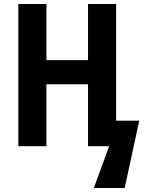

<svg xmlns="http://www.w3.org/2000/svg" viewBox="-20 -734 734 964"><path d="M563 -128H679L606 210H451L528 0H422V-311H213V0H72V-714H213V-432H422V-714H563Z"/></svg>

Font: Noto Sans Condensed
Style: Bold
Weight: 700
Width: 3
Designer: Monotype Design Team
Foundry: Monotype Imaging Inc.
Version: Version 2.013; ttfautohint (v1.8.4.7-5d5b)